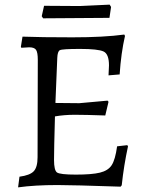

<svg xmlns="http://www.w3.org/2000/svg" viewBox="-20 -798 631 828"><path d="M219 -354 227 -548C227.7 -566.7 231.3 -577.8 238 -581.5C244.7 -585.2 273.8 -587 325.5 -587C377.2 -587 410.8 -583.3 426.5 -576C442.2 -568.7 450 -548.7 450 -516C450 -506.7 449.3 -492.3 448 -473L496 -477C500 -538.3 507.7 -593.7 519 -643L516 -649C457.3 -641 382.7 -637 292 -637C201.3 -637 129.7 -638 77 -640L70 -596L72 -592L106 -594C120.7 -594 130.5 -590.3 135.5 -583C140.5 -575.7 143 -561.3 143 -540L142 -120C142 -91.3 136.5 -71.2 125.5 -59.5C114.5 -47.8 94 -40 64 -36L58 10C106 3.3 162.7 0 228 0C270.7 0 361.3 2.3 500 7L505 1C511 -55.7 520 -111.7 532 -167L529 -172L485 -167C479.7 -128.3 471.8 -101.2 461.5 -85.5C451.2 -69.8 434.3 -59.2 411 -53.5C387.7 -47.8 353 -45 307 -45C261 -45 233.8 -48.2 225.5 -54.5C217.2 -60.8 213 -78.7 213 -108C213 -137.3 214.3 -200 217 -296C243.7 -300.7 272.2 -303 302.5 -303C332.8 -303 376.7 -302 434 -300L448 -359L444 -364L322 -353ZM453 -778 324 -772C284.7 -772 233.3 -772.3 170 -773L160 -728L166 -719L452 -721L459 -768Z"/></svg>

Font: Alegreya SC
Style: Regular
Weight: 400
Designer: Juan Pablo del Peral
Foundry: Juan Pablo del Peral
Version: Version 1.003